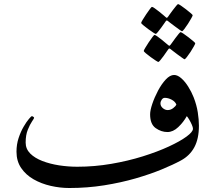

<svg xmlns="http://www.w3.org/2000/svg" viewBox="-20 -919 1057 943"><path d="M957 -301.3Q957 -237.8 934.6 -196Q912.1 -154.3 868.7 -130.9Q831.1 -110.4 774.2 -86.9Q717.3 -63.5 645.8 -42.7Q574.2 -22 491.7 -8.8Q409.2 4.4 320.3 4.4Q274.9 4.4 229 -6.1Q183.1 -16.6 145 -38.3Q106.9 -60.1 84 -93.8Q61 -127.4 61 -173.8Q61 -210 71.5 -241.5Q82 -272.9 96.2 -297.1Q110.4 -321.3 122.1 -335Q133.8 -348.6 136.2 -348.6Q138.7 -348.6 143.1 -345.7Q147.5 -342.8 147.5 -340.3Q147.5 -337.4 137.2 -322.5Q127 -307.6 116.5 -281.7Q106 -255.9 106 -218.8Q106 -187.5 128.4 -165Q150.9 -142.6 188.2 -128.2Q225.6 -113.8 270.3 -106.9Q314.9 -100.1 359.4 -100.1Q444.3 -100.1 526.6 -114.3Q608.9 -128.4 681.4 -151.1Q753.9 -173.8 809.3 -199.5Q864.7 -225.1 896.2 -248.3Q927.7 -271.5 927.7 -286.6Q927.7 -293.5 922.4 -305.9Q917 -318.4 909.9 -330.6Q902.8 -342.8 897.5 -348.6Q880.9 -318.8 855.5 -294.7Q830.1 -270.5 802.2 -270.5Q772 -270.5 744.6 -289.8Q717.3 -309.1 717.3 -357.4Q717.3 -377 728 -408.9Q738.8 -440.9 756.1 -473.6Q773.4 -506.3 794.2 -528.6Q814.9 -550.8 835 -550.8Q852.1 -550.8 870.4 -534.7Q888.7 -518.6 904.5 -493.4Q920.4 -468.3 931.2 -440.9Q945.8 -403.3 951.4 -367.4Q957 -331.5 957 -301.3ZM846.2 -405.8Q839.8 -420.9 822.5 -429.7Q805.2 -438.5 789.6 -438.5Q780.3 -438.5 774.2 -429.4Q768.1 -420.4 768.1 -411.1Q768.1 -397.9 779.3 -388.2Q790.5 -378.4 803.7 -378.4Q817.9 -378.4 830.3 -387.7Q842.8 -397 846.2 -405.8ZM926.3 -844.2Q926.3 -841.3 919.4 -828.9Q912.6 -816.4 903.1 -801.8Q893.6 -787.1 885.3 -776.4Q877 -765.6 874 -765.6Q872.1 -765.6 861.8 -772.9Q851.6 -780.3 838.6 -789.8Q825.7 -799.3 815.9 -806.9Q806.2 -814.5 805.2 -815.4Q801.8 -818.4 798.8 -818.4Q796.9 -818.4 793.9 -814.5Q793.5 -814 786.9 -804.4Q780.3 -794.9 771.5 -782.7Q762.7 -770.5 755.1 -761.5Q747.6 -752.4 745.1 -752.4Q743.2 -752.4 731.9 -759.5Q720.7 -766.6 707.3 -776.6Q693.8 -786.6 683.6 -795.2Q673.3 -803.7 673.3 -806.2Q673.3 -809.6 680.7 -821.8Q688 -834 698 -848.9Q708 -863.8 716.1 -874.5Q724.1 -885.3 726.1 -885.3Q730 -885.3 740 -878.2Q750 -871.1 762 -861.6Q773.9 -852.1 782.7 -844.5Q791.5 -836.9 792 -836.4Q796.9 -831.5 798.8 -831.5Q802.2 -831.5 806.2 -837.9Q806.6 -838.9 813.2 -848.1Q819.8 -857.4 828.9 -869.4Q837.9 -881.3 845.2 -890.1Q852.5 -898.9 854.5 -898.9Q857.4 -898.9 868.7 -891.4Q879.9 -883.8 893.3 -873.5Q906.7 -863.3 916.5 -854.7Q926.3 -846.2 926.3 -844.2ZM939 -706.5Q939 -703.6 932.1 -691.2Q925.3 -678.7 915.8 -664.1Q906.2 -649.4 897.7 -638.7Q889.2 -627.9 886.2 -627.9Q884.8 -627.9 874.3 -635.3Q863.8 -642.6 851.1 -652.1Q838.4 -661.6 828.6 -669.2Q818.8 -676.8 817.9 -677.7Q814.5 -680.7 811.5 -680.7Q809.1 -680.7 806.6 -676.8Q805.7 -676.3 799.3 -666.7Q793 -657.2 784.2 -645Q775.4 -632.8 767.8 -623.8Q760.3 -614.7 757.8 -614.7Q755.4 -614.7 744.4 -621.8Q733.4 -628.9 719.7 -638.9Q706.1 -648.9 696 -657.5Q686 -666 686 -668.5Q686 -671.9 693.4 -684.1Q700.7 -696.3 710.4 -711.2Q720.2 -726.1 728.5 -736.8Q736.8 -747.6 738.8 -747.6Q742.2 -747.6 752.4 -740.5Q762.7 -733.4 774.4 -723.9Q786.1 -714.4 794.9 -706.8Q803.7 -699.2 804.7 -698.7Q809.6 -694.3 811.5 -694.3Q814.5 -694.3 818.4 -700.2Q819.3 -701.2 825.9 -710.4Q832.5 -719.7 841.3 -731.7Q850.1 -743.7 857.4 -752.4Q864.7 -761.2 866.7 -761.2Q869.6 -761.2 881.1 -753.7Q892.6 -746.1 905.8 -735.8Q918.9 -725.6 929 -717Q939 -708.5 939 -706.5Z"/></svg>

Font: Scheherazade New Medium
Style: Regular
Weight: 500
Designer: SIL International
Foundry: SIL International
Version: Version 4.000